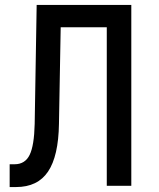

<svg xmlns="http://www.w3.org/2000/svg" viewBox="-20 -750 640 775"><path d="M19 5V-87H39Q81 -87 99.5 -124.5Q118 -162 120 -250L128 -730H510V0H411V-640H225L218 -250Q216 -120 174 -57.5Q132 5 45 5Z"/></svg>

Font: Pitagon Sans Mono Medium
Style: Regular
Weight: 500
Monospace: yes
Designer: Travis Tran
Foundry: Pitagon
Version: Version 1.001; ttfautohint (v1.8.4.7-5d5b);gftools[0.9.26]